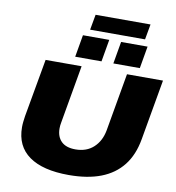

<svg xmlns="http://www.w3.org/2000/svg" viewBox="-107 -1122 1125 1229"><g transform="rotate(10 456.0 -508.0)"><path d="M422 12Q253 12 164 -51.5Q75 -115 75 -238Q75 -255 77 -273Q79 -291 82 -311L149 -688H383L317 -311Q315 -301 314 -291.5Q313 -282 313 -272Q313 -218 344 -187.5Q375 -157 436 -157Q508 -157 553.5 -199Q599 -241 612 -311L678 -688H912L843 -295Q825 -191 771.5 -123Q718 -55 631 -21.5Q544 12 422 12ZM332 -741 357 -885H528L503 -741ZM580 -741 605 -885H777L752 -741ZM396 -928 414 -1028H771L753 -928Z"/></g></svg>

Font: Archivo SemiExpanded Black
Style: Italic
Weight: 900
Width: 6
Italic angle: -10°
Designer: Hector Gatti
Foundry: Omnibus-Type
Version: Version 2.001